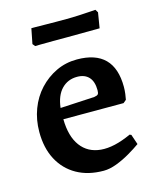

<svg xmlns="http://www.w3.org/2000/svg" viewBox="-103 -725 663 810"><g transform="rotate(-15 229.0 -320.5)"><path d="M250 12Q182 12 132.5 -16Q83 -44 56 -95Q29 -146 29 -216Q29 -269 46.5 -315.5Q64 -362 96 -396.5Q128 -431 170 -451Q212 -471 261 -471Q423 -471 423 -308Q423 -293 421 -277.5Q419 -262 417 -253L404 -242H141Q142 -167 173.5 -124.5Q205 -82 261.5 -77Q318 -72 394 -107L401 -104L416 -60Q395 -45 366 -28Q337 -11 306.5 0.5Q276 12 250 12ZM142 -291 291 -299Q304 -301 308 -305.5Q312 -310 312 -323Q312 -361 294 -380.5Q276 -400 243 -400Q202 -400 175 -372Q148 -344 142 -291ZM106 -571 97 -582 110 -648Q110 -648 125.5 -648Q141 -648 165 -647.5Q189 -647 215.5 -647Q242 -647 264 -647Q289 -647 318.5 -648.5Q348 -650 369.5 -651.5Q391 -653 391 -653L399 -640L388 -573L247 -572Q218 -572 185 -572Q152 -572 129 -571.5Q106 -571 106 -571Z"/></g></svg>

Font: Alegreya SemiBold
Style: Regular
Weight: 600
Designer: Juan Pablo del Peral
Foundry: Huerta Tipografica
Version: Version 2.009